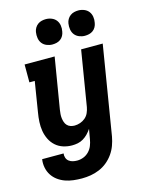

<svg xmlns="http://www.w3.org/2000/svg" viewBox="-140 -844 880 1142"><g transform="rotate(-15 300.0 -272.5)"><path d="M220 213Q194 213 168 210Q142 207 118 198.5Q94 190 73.5 175Q53 160 39.5 139Q26 118 21 92.5Q16 67 20 41H152Q150 55 154.5 68Q159 81 169.5 89Q180 97 193 100Q206 103 220 103Q240 103 259 95.5Q278 88 292.5 73Q307 58 314.5 39Q322 20 325 1L336 -61Q325 -45 312 -31.5Q299 -18 283 -8.5Q267 1 249.5 4.5Q232 8 214 8Q186 8 159.5 -0.5Q133 -9 113 -27Q93 -45 81 -69.5Q69 -94 64.5 -121Q60 -148 61.5 -177Q63 -206 68 -234L98 -420H65V-530H250L198 -216Q196 -203 195 -190Q194 -177 195.5 -164.5Q197 -152 201 -140Q205 -128 213.5 -119Q222 -110 234 -106Q246 -102 259 -102Q276 -102 293.5 -108Q311 -114 325 -126Q339 -138 346.5 -155Q354 -172 357 -189L413 -530H546L456 19Q451 46 441.5 72Q432 98 415.5 121.5Q399 145 376.5 163.5Q354 182 327.5 193Q301 204 274 208.5Q247 213 220 213ZM456 -602Q438 -602 421 -609Q404 -616 393.5 -629.5Q383 -643 380 -661.5Q377 -680 380 -699Q382 -712 389 -724Q396 -736 407 -744Q418 -752 431 -755Q444 -758 456 -758Q475 -758 492 -751Q509 -744 519.5 -730.5Q530 -717 533 -698.5Q536 -680 532 -661Q530 -648 523.5 -636Q517 -624 506 -616Q495 -608 482 -605Q469 -602 456 -602ZM256 -602Q238 -602 221 -609Q204 -616 193.5 -629.5Q183 -643 180 -661.5Q177 -680 180 -699Q182 -712 189 -724Q196 -736 207 -744Q218 -752 231 -755Q244 -758 256 -758Q275 -758 292 -751Q309 -744 319.5 -730.5Q330 -717 333 -698.5Q336 -680 332 -661Q330 -648 323.5 -636Q317 -624 306 -616Q295 -608 282 -605Q269 -602 256 -602Z"/></g></svg>

Font: Iosevka Slab XBdEx
Style: Italic
Weight: 800
Width: 7
Italic angle: -9°
Monospace: yes
Designer: Belleve Invis
Foundry: Belleve Invis
Version: Version 11.1.1; ttfautohint (v1.8.3)